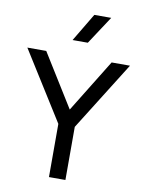

<svg xmlns="http://www.w3.org/2000/svg" viewBox="-101 -1017 812 1086"><g transform="rotate(10 305.0 -474.0)"><path d="M257.5 0V-305.5L10 -700H118.5L307 -396.5L494 -700H599.5L352 -305V0ZM254.5 -786.5 351 -948H448L342 -786.5Z"/></g></svg>

Font: Geologica Cursive Light
Style: Regular
Weight: 300
Designer: Sindre Bremnes, Frode Helland
Foundry: Monokrom Skriftforlag AS
Version: Version 1.010;gftools[0.9.28]